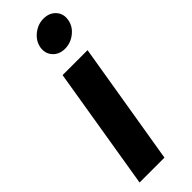

<svg xmlns="http://www.w3.org/2000/svg" viewBox="-256 -777 794 794"><g transform="rotate(-45 141.5 -380.0)"><path d="M15.6 0 104.5 -539.1H250.5L161.1 0ZM189 -608.9Q155.3 -608.9 135.5 -630.9Q115.7 -652.8 120.6 -684.6Q126 -716.3 153.3 -738.3Q180.7 -760.3 213.9 -760.3Q248 -760.3 267.8 -738.3Q287.6 -716.3 282.2 -684.6Q277.3 -652.8 250 -630.9Q222.7 -608.9 189 -608.9Z"/></g></svg>

Font: Inter 18pt
Style: Bold Italic
Weight: 700
Italic angle: -9.3988°
Designer: Rasmus Andersson
Foundry: rsms
Version: Version 4.001;git-66647c0bb